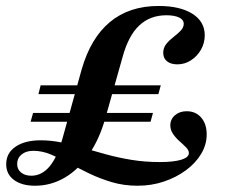

<svg xmlns="http://www.w3.org/2000/svg" viewBox="-39 -602 745 634"><path d="M76.6 11.3Q33.1 11.3 7.3 -7.7Q-18.5 -26.6 -18.5 -59.7Q-18.5 -96.8 12.5 -117.7Q43.5 -138.7 95.2 -138.7Q129.8 -138.7 164.5 -131.5Q199.2 -124.2 235.5 -113.7Q271.8 -103.2 311.3 -92.3Q350.8 -81.5 394.8 -74.2Q438.7 -66.9 488.7 -66.9Q534.7 -66.9 559.7 -74.6Q584.7 -82.3 584.7 -96.8Q584.7 -105.6 575.8 -114.9Q566.9 -124.2 554.4 -135.1Q541.9 -146 532.7 -159.3Q523.4 -172.6 523.4 -187.9Q523.4 -208.1 538.7 -221.4Q554 -234.7 577.4 -234.7Q607.3 -234.7 625.4 -213.7Q643.5 -192.7 643.5 -158.1Q643.5 -124.2 625 -93.5Q606.5 -62.9 574.6 -39.5Q542.7 -16.1 502 -2.4Q461.3 11.3 415.3 11.3Q370.2 11.3 330.6 -0.4Q291.1 -12.1 256 -29Q221 -46 189.5 -62.9Q158.1 -79.8 129 -91.9Q100 -104 71 -104Q46.8 -104 32.3 -91.9Q17.7 -79.8 17.7 -60.5Q17.7 -42.7 30.6 -32.3Q43.5 -21.8 64.5 -21.8Q99.2 -21.8 125 -52.8Q150.8 -83.9 167.7 -146L230.6 -372.6Q260.5 -476.6 324.2 -529.4Q387.9 -582.3 484.7 -582.3Q555.6 -582.3 596.4 -556.5Q637.1 -530.6 637.1 -485.5Q637.1 -459.7 624.6 -437.9Q612.1 -416.1 591.5 -402.8Q571 -389.5 546.8 -389.5Q525 -389.5 512.5 -399.6Q500 -409.7 500 -427.4Q500 -444.4 510.1 -456.9Q520.2 -469.4 533.9 -479.8Q547.6 -490.3 557.7 -500.8Q567.7 -511.3 567.7 -523.4Q567.7 -537.1 552 -544.4Q536.3 -551.6 510.5 -551.6Q456.5 -551.6 420.6 -517.7Q384.7 -483.9 365.3 -412.1L308.9 -212.1Q289.5 -142.7 254.8 -92.3Q220.2 -41.9 174.6 -15.3Q129 11.3 76.6 11.3ZM62.1 -200 70.2 -229H466.1L458.1 -200ZM87.9 -291.1 95.2 -320.2H491.9L483.9 -291.1Z"/></svg>

Font: Playfair 5pt SemiExpanded Light
Style: Bold Italic
Weight: 700
Italic angle: -15.6°
Version: Version 2.001;gftools[0.9.30]